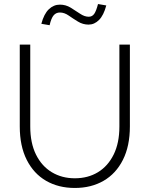

<svg xmlns="http://www.w3.org/2000/svg" viewBox="-20 -921 742 952"><path d="M351 11Q270 11 208.5 -24.5Q147 -60 112.5 -128.5Q78 -197 78 -294V-700H130V-294Q130 -212 158.5 -154.5Q187 -97 237 -67Q287 -37 351 -37Q416 -37 465.5 -67Q515 -97 543.5 -154.5Q572 -212 572 -294V-700H624V-294Q624 -197 589.5 -128.5Q555 -60 493.5 -24.5Q432 11 351 11ZM226 -796 185 -803Q198 -852 222 -875Q246 -898 277 -898Q306 -898 330.5 -883Q355 -868 377 -853Q399 -838 420 -838Q437 -838 447 -852Q457 -866 466 -901L507 -894Q494 -845 471 -822Q448 -799 419 -799Q391 -799 366.5 -814Q342 -829 320.5 -844Q299 -859 277 -859Q258 -859 246 -845Q234 -831 226 -796Z"/></svg>

Font: Red Hat Text VF
Style: Regular
Weight: 300
Designer: Pentagram, MCKL
Foundry: Pentagram, MCKL
Version: Version 1.023